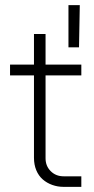

<svg xmlns="http://www.w3.org/2000/svg" viewBox="-20 -726 367 746"><path d="M226 0Q204 0 183 -7.5Q162 -15 146 -29Q130 -43 121 -64.5Q112 -86 112 -113V-594H157V-111Q157 -81 177 -61Q197 -41 227 -41H296V0ZM19 -433V-475H296V-433ZM246 -542V-706H290L287 -542Z"/></svg>

Font: SUSE ExtraLight
Style: Regular
Weight: 250
Designer: Rene Bieder
Foundry: SUSE
Version: Version 1.000